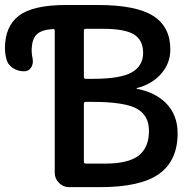

<svg xmlns="http://www.w3.org/2000/svg" viewBox="-140 -774 768 772"><path d="M80.1 -650.4Q80.1 -658.2 73.2 -657.2Q26.4 -654.3 7.8 -635.7Q-12.7 -616.2 -12.7 -569.3Q-12.7 -554.7 -8.8 -538.1Q-7.8 -532.2 -7.8 -527.3Q-7.8 -514.6 -14.6 -502.9Q-24.4 -487.3 -43 -487.3Q-69.3 -487.3 -89.8 -501.5Q-110.4 -515.6 -115.2 -540Q-120.1 -559.6 -120.1 -580.1Q-120.1 -668 -64 -710.9Q-7.8 -753.9 126 -753.9H252.9Q407.2 -753.9 476.1 -710Q544.9 -666 544.9 -575.2Q544.9 -515.6 502.9 -471.7Q465.8 -433.6 410.2 -419.9Q409.2 -418.9 409.2 -418Q409.2 -417 410.2 -417Q482.4 -403.3 526.4 -360.4Q574.2 -312.5 574.2 -238.3Q574.2 -127.9 499.5 -74.7Q424.8 -21.5 262.7 -21.5H137.7Q114.3 -21.5 97.2 -38.6Q80.1 -55.7 80.1 -79.1ZM197.3 -464.8Q197.3 -457 205.1 -457H233.4Q343.8 -457 389.6 -482.9Q435.5 -508.8 435.5 -561.5Q435.5 -612.3 398.9 -635.3Q362.3 -658.2 273.4 -658.2H205.1Q197.3 -658.2 197.3 -650.4ZM205.1 -364.3Q197.3 -364.3 197.3 -357.4V-123Q197.3 -116.2 205.1 -116.2H283.2Q376 -116.2 417.5 -148.4Q459 -180.7 459 -248Q459 -310.5 409.2 -337.4Q359.4 -364.3 233.4 -364.3Z"/></svg>

Font: Gen Jyuu Gothic P Medium
Style: Regular
Weight: 500
Designer: [Source Han Sans]
Ryoko NISHIZUKA  (kana & ideographs); Paul D. Hunt (Latin, Greek & Cyrillic); Wenlong ZHANG  (bopomofo
Version: Version 1.002.20150607